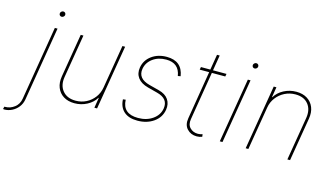

<svg xmlns="http://www.w3.org/2000/svg" viewBox="-190 -1027 2709 1567"><g transform="rotate(15 1164.5 -244.0)"><path d="M144.9 -545.5H167.6L63.9 79.5Q57.5 117.9 35.3 146Q13.1 174 -17.9 189.3Q-49 204.5 -82.4 204.5Q-88.1 204.5 -92.3 203.1L-86.6 181.8H-78.1Q-37.6 181.8 -2 154.7Q33.7 127.5 41.2 79.5ZM174.7 -647.7Q164.1 -647.7 157.8 -655.2Q151.6 -662.6 153.4 -673.3Q154.8 -680.8 161.9 -687Q169 -693.2 177.6 -693.2Q188.2 -693.2 194.4 -685.7Q200.6 -678.3 198.9 -667.6Q197.4 -659.8 190.3 -653.8Q183.2 -647.7 174.7 -647.7Z M654.8 -179 715.9 -545.5H738.6L647.7 0H625L639.2 -86.6H636.4Q610.8 -44 562.3 -18.5Q513.8 7.1 457.4 7.1Q402.7 7.1 364.7 -16.7Q326.7 -40.5 310 -82.4Q293.3 -124.3 302.6 -179L363.6 -545.5H386.4L325.3 -179Q313.6 -106.5 351.4 -61.1Q389.2 -15.6 461.6 -15.6Q509.9 -15.6 551 -36.6Q592 -57.5 619.5 -94.5Q647 -131.4 654.8 -179Z M1238.6 -430.4 1215.9 -426.1Q1199.2 -531.2 1090.9 -531.2Q1024.1 -531.2 977.6 -496.8Q931.1 -462.4 921.9 -407.7Q908 -322.8 1012.8 -295.5L1095.2 -274.1Q1152.7 -259.2 1177.7 -222.5Q1202.8 -185.7 1194.6 -134.9Q1183.6 -68.5 1127 -28.6Q1070.3 11.4 990.1 11.4Q916.9 11.4 876.2 -24.5Q835.6 -60.4 832.4 -126.4L855.1 -129.3Q859.4 -11.4 990.1 -11.4Q1062.5 -11.4 1113.3 -47.4Q1164.1 -83.5 1173.3 -140.6Q1186.8 -225.9 1086.6 -251.4L1005.7 -272.7Q945 -288.7 917.8 -325.3Q890.6 -361.9 899.1 -413.4Q909.8 -476.9 962.5 -515.4Q1015.3 -554 1089.5 -554Q1219.1 -554 1238.6 -430.4Z M1595.2 -545.5 1590.9 -522.7H1477.6L1410.5 -115.1Q1402 -67.1 1428.1 -40Q1454.2 -12.8 1495.7 -12.8Q1505.3 -12.8 1514.4 -14.7Q1523.4 -16.7 1534.1 -19.9L1536.9 1.4Q1525.2 5.7 1514.7 7.8Q1504.3 9.9 1491.5 9.9Q1441.4 9.9 1409.8 -23.8Q1378.2 -57.5 1387.8 -115.1L1454.9 -522.7H1375L1379.3 -545.5H1458.5L1480.1 -676.1H1502.8L1481.2 -545.5Z M1684.7 0 1775.6 -545.5H1798.3L1707.4 0ZM1805.4 -647.7Q1794.7 -647.7 1788.5 -655.2Q1782.3 -662.6 1784.1 -673.3Q1785.5 -680.8 1792.6 -687Q1799.7 -693.2 1808.2 -693.2Q1818.9 -693.2 1825.1 -685.7Q1831.3 -678.3 1829.5 -667.6Q1828.1 -659.8 1821 -653.8Q1813.9 -647.7 1805.4 -647.7Z M1987.2 -366.5 1926.1 0H1903.4L1994.3 -545.5H2017L2002.8 -458.8H2005.7Q2031.2 -501.4 2079.7 -527Q2128.2 -552.6 2184.7 -552.6Q2239.3 -552.6 2277.3 -528.8Q2315.3 -505 2332 -463.1Q2348.7 -421.2 2339.5 -366.5L2278.4 0H2255.7L2316.8 -366.5Q2328.5 -438.9 2292.1 -484.4Q2255.7 -529.8 2183.2 -529.8Q2134.9 -529.8 2093.2 -508.9Q2051.5 -487.9 2023.3 -451Q1995 -414.1 1987.2 -366.5Z"/></g></svg>

Font: Inter UI Thin
Style: Italic
Weight: 100
Italic angle: -9.39999°
Designer: Rasmus Andersson
Foundry: rsms
Version: 3.2;8d6f07862